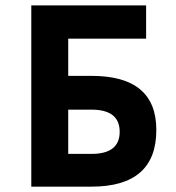

<svg xmlns="http://www.w3.org/2000/svg" viewBox="-20 -696 657 716"><path d="M524.9 -551.8H218.8V-675.8H524.9ZM321.3 0H96.7V-675.8H234.4V-413.1H321.3Q563 -413.1 563 -211.4Q563 0 321.3 0ZM321.3 -122.1Q426.3 -122.1 426.3 -204.6Q426.3 -287.1 321.3 -287.1H234.4V-122.1Z"/></svg>

Font: Cadman
Style: Bold
Weight: 700
Designer: Paul James MIller
Foundry: High-Logic / Made with FontCreator
Version: Version 2.114;March 28, 2021;FontCreator 13.0.0.2683 64-bit